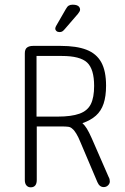

<svg xmlns="http://www.w3.org/2000/svg" viewBox="-20 -792 535 820"><path d="M137 -252H238Q262 -252 272 -250.5Q282 -249 289 -242Q297 -236 306 -221Q315 -206 323 -186L396 -14Q405 7 423 7Q434 7 441.5 -0.5Q449 -8 449 -17Q449 -21 448 -26Q447 -31 444 -36L372 -201Q360 -228 351 -242.5Q342 -257 332 -266Q367 -278 389.5 -298Q412 -318 422.5 -349.5Q433 -381 433 -426Q433 -489 412.5 -526Q392 -563 349.5 -579.5Q307 -596 239 -596H121Q105 -596 95.5 -589Q86 -582 86 -564V-23Q86 -8 93 0Q100 8 111 8Q124 8 130.5 0Q137 -8 137 -23ZM136 -294V-553H244Q322 -553 352 -525Q382 -497 382 -425Q382 -376 368 -347.5Q354 -319 319.5 -306.5Q285 -294 226 -294ZM322 -751Q322 -757 318.5 -762Q315 -767 308 -769.5Q301 -772 290 -772Q280 -772 273.5 -768Q267 -764 261 -753L219 -680Q216 -674 216 -669Q216 -664 221 -659.5Q226 -655 234 -655Q241 -655 245.5 -657.5Q250 -660 256 -667L313 -733Q317 -738 319.5 -742.5Q322 -747 322 -751Z"/></svg>

Font: Beiruti Light
Style: Regular
Weight: 300
Designer: Arlette Boutros
Foundry: Boutros
Version: Version 1.41